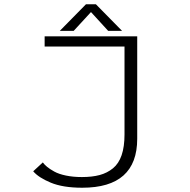

<svg xmlns="http://www.w3.org/2000/svg" viewBox="-20 -870 890 899"><path d="M551.5 -725.5H486.5L406 -813.5L325 -725.5H260L382.5 -850H429ZM622.5 -700V-220.5Q622.5 9 365 9Q274.5 9 217.5 -14.8Q160.5 -38.5 135.5 -68L180.5 -109.5Q188 -99 200.5 -88.8Q213 -78.5 234 -66.8Q255 -55 288.8 -48Q322.5 -41 363.5 -41Q411.5 -41 446.8 -50.5Q482 -60 509 -82Q536 -104 549.5 -143.5Q563 -183 563 -240.5V-652H189V-700Z"/></svg>

Font: League Mono Wide UltraLight
Style: Regular
Weight: 200
Width: 8
Designer: Tyler Finck
Foundry: The League of Moveable Type / Tyler Finck
Version: Version 2.210